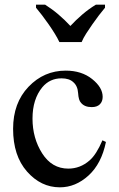

<svg xmlns="http://www.w3.org/2000/svg" viewBox="-20 -786 507 821"><path d="M433 -179Q414 -86 358.5 -35.5Q303 15 236 15Q155 15 95.5 -52.5Q36 -120 36 -235Q36 -346 102 -415Q168 -484 261 -484Q329 -484 374 -448Q419 -412 419 -372Q419 -352 407 -340Q395 -328 372 -328Q341 -328 326 -347Q316 -357 314 -388Q312 -419 293 -435Q276 -451 243 -451Q193 -451 161 -413Q119 -362 119 -279Q119 -195 160.5 -130Q202 -65 272 -65Q323 -65 363 -100Q392 -125 418 -186ZM134 -766H173Q187 -757 201.5 -746.5Q216 -736 230 -724Q244 -712 257 -699.5Q270 -687 281 -675Q292 -687 305 -699.5Q318 -712 332 -724Q346 -736 360.5 -746.5Q375 -757 390 -766H429V-753Q417 -739 403 -720.5Q389 -702 375 -682Q361 -662 348.5 -642.5Q336 -623 329 -606H234Q226 -623 214 -642.5Q202 -662 188 -682Q174 -702 160 -720.5Q146 -739 134 -753Z"/></svg>

Font: MM Taunggyi
Style: Regular
Weight: 400
Designer: Khon Soe Zaw Thu
Version: Version 1.00 July 18, 2016, initial release